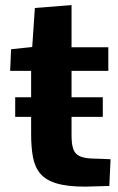

<svg xmlns="http://www.w3.org/2000/svg" viewBox="-20 -709 452 734"><path d="M38.1 -262.2V-337.1H373V-262.2ZM305.5 4.5Q237.6 4.5 196.4 -7.9Q155.3 -20.2 134.2 -45.1Q113.2 -70 106.1 -107.8Q99 -145.6 99 -196.5V-438.1H18.8L22.4 -520.8L103.2 -529.3L113.3 -678.5L253.5 -689.5V-528.3H394.1V-438.1H253.5V-191.6Q253.5 -160.1 259.5 -141.1Q265.4 -122.1 282 -113.3Q298.6 -104.5 330.1 -103Q348.2 -102.5 366.4 -101.8Q384.6 -101 402.7 -100.2L397.9 1.9Q374.9 2.4 351.7 3.2Q328.5 3.9 305.5 4.5Z"/></svg>

Font: Comme
Style: Regular
Weight: 400
Designer: Vernon Adams
Foundry: Vernon Adams
Version: Version 1.000;gftools[0.9.27]